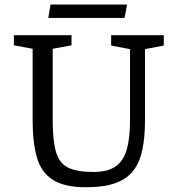

<svg xmlns="http://www.w3.org/2000/svg" viewBox="-20 -801 772 835"><path d="M354.5 13.3Q260.1 13.3 209.5 -19.1Q158.9 -51.6 140.4 -116.6Q121.9 -181.6 121.9 -278V-588.9L40.4 -603.9V-648H291.1V-603.9L209.2 -588.9V-278Q209.2 -189.3 223.5 -140.3Q237.7 -91.3 276.1 -72.2Q314.5 -53.1 385.4 -53.1Q449.4 -53.1 483.7 -77.9Q518.1 -102.6 531.8 -152.5Q545.5 -202.4 545.5 -278V-587.3L463.3 -602.9V-648H692.2V-602.9L610.6 -587.3V-278Q610.6 -206.4 599.6 -152Q588.6 -97.6 561.3 -60.7Q533.9 -23.9 483.6 -5.3Q433.2 13.3 354.5 13.3ZM190 -723 199.8 -781.3H532.4L521.8 -723Z"/></svg>

Font: Faustina Light
Style: Regular
Weight: 300
Designer: Alfonso Garcia
Foundry: http://www.omnibus-type.com
Version: Version 1.200